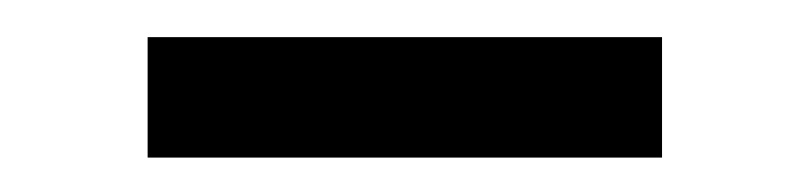

<svg xmlns="http://www.w3.org/2000/svg" viewBox="-20 -316 447 106"><path d="M61.5 -229V-295.5H345.5V-229Z"/></svg>

Font: Anek Gurmukhi
Style: Regular
Weight: 400
Designer: Sarang Kulkarni (Gurmukhi), Yesha Goshar (Latin)
Foundry: Ek Type
Version: Version 1.003